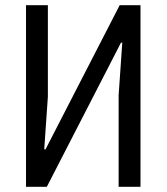

<svg xmlns="http://www.w3.org/2000/svg" viewBox="-20 -718 640 738"><path d="M80 -698H164V-346L150 -144H155L440 -698H520V0H436V-352L450 -554H445L160 0H80Z"/></svg>

Font: iA Writer Quattro V
Style: Regular
Weight: 400
Designer: Mike Abbink, Paul van der Laan, Pieter van Rosmalen, Oliver Reichenstein
Foundry: Information Architects Inc.
Version: Version 2.000